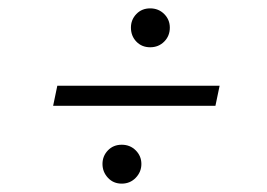

<svg xmlns="http://www.w3.org/2000/svg" viewBox="-20 -538 638 459"><path d="M339 -425Q319 -425 306 -438.5Q293 -452 293 -472Q293 -491 306 -504.5Q319 -518 339 -518Q359 -518 372.5 -504.5Q386 -491 386 -472Q386 -452 372.5 -438.5Q359 -425 339 -425ZM107 -285 117 -333H505L495 -285ZM271 -99Q251 -99 238 -113Q225 -127 225 -146Q225 -165 238 -178.5Q251 -192 271 -192Q291 -192 304.5 -178.5Q318 -165 318 -146Q318 -127 304.5 -113Q291 -99 271 -99Z"/></svg>

Font: Be Vietnam Pro ExtraLight
Style: Italic
Weight: 200
Italic angle: -12°
Designer: Lam Bao, Tony Le, Vietanh Nguyen
Foundry: Yellow Type Foundry
Version: Version 1.002; ttfautohint (v1.8.3)